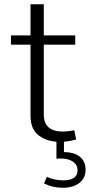

<svg xmlns="http://www.w3.org/2000/svg" viewBox="-20 -658 424 897"><path d="M379.9 134.8Q379.9 173.8 351.1 196.5Q322.3 219.2 272.9 219.2Q225.1 219.2 185.5 198.7L199.2 168Q213.4 175.3 233.6 179.9Q253.9 184.6 274.4 184.6Q342.3 184.6 342.3 137.7Q342.3 111.8 320.8 97.2Q299.3 82.5 263.2 82.5Q258.3 82.5 253.4 82.8Q248.5 83 243.7 83.5V-0.5H278.8V52.7Q326.7 52.7 353.3 74.5Q379.9 96.2 379.9 134.8ZM327.1 -49.3 335.9 -6.3Q318.4 -1.5 299.1 1.7Q279.8 4.9 260.3 4.9Q202.6 4.9 162.6 -23.9Q122.6 -52.7 122.6 -117.7V-449.2H31.2V-492.7H122.6V-638.2H184.6V-492.7H331.5V-449.2H184.6V-123.5Q184.6 -82 207.5 -62.7Q230.5 -43.5 271 -43.5Q286.1 -43.5 301.8 -45.4Q317.4 -47.4 327.1 -49.3Z"/></svg>

Font: Estedad-FD Light
Style: Regular
Weight: 300
Designer: Amin Abedi
Version: Version 7.3